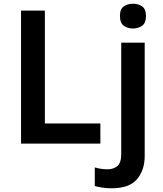

<svg xmlns="http://www.w3.org/2000/svg" viewBox="-20 -771 877 1031"><path d="M93 0V-714H221V-108H519V0ZM624 -685Q624 -722 644.5 -736.5Q665 -751 694 -751Q723 -751 743.5 -736.5Q764 -722 764 -685Q764 -648 743.5 -633Q723 -618 694 -618Q665 -618 644.5 -633Q624 -648 624 -685ZM579 240Q554 240 530 236.5Q506 233 489 228V128Q506 133 522 135.5Q538 138 558 138Q589 138 610 121Q631 104 631 54V-542H757V67Q757 142 716 191Q675 240 579 240Z"/></svg>

Font: Noto Sans SemiBold
Style: Regular
Weight: 600
Designer: Monotype Design Team
Foundry: Monotype Imaging Inc.
Version: Version 2.007